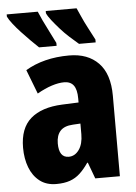

<svg xmlns="http://www.w3.org/2000/svg" viewBox="-55 -810 612 862"><g transform="rotate(-5 251.5 -379.0)"><path d="M271 -560Q355 -560 403 -510.5Q451 -461 451 -363V0H340L313 -73H310Q291 -45 271 -26.5Q251 -8 225.5 1Q200 10 164 10Q119 10 89 -13.5Q59 -37 44 -76.5Q29 -116 29 -165Q29 -253 78.5 -296Q128 -339 221 -343L295 -346V-364Q295 -404 281 -423Q267 -442 238 -442Q213 -442 182 -432Q151 -422 116 -402L74 -511Q114 -535 163.5 -547.5Q213 -560 271 -560ZM261 -249Q222 -247 204 -227Q186 -207 186 -171Q186 -139 197 -123Q208 -107 230 -107Q258 -107 276.5 -133Q295 -159 295 -203V-251ZM323 -768Q330 -753 340.5 -729Q351 -705 365.5 -677.5Q380 -650 395 -621V-608H320Q301 -624 279.5 -643.5Q258 -663 239 -684.5Q220 -706 205 -725Q190 -744 184 -758V-768ZM148 -768Q155 -751 166 -727.5Q177 -704 191 -677Q205 -650 219 -621V-608H140Q125 -622 105 -642Q85 -662 65 -683.5Q45 -705 29.5 -725Q14 -745 8 -758V-768Z"/></g></svg>

Font: Noto Sans Display Condensed ExtraBold
Style: Regular
Weight: 800
Width: 3
Designer: Monotype Design Team
Foundry: Monotype Imaging Inc.
Version: Version 2.003